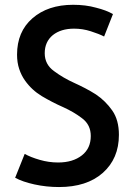

<svg xmlns="http://www.w3.org/2000/svg" viewBox="-20 -755 556 786"><path d="M466.8 -203.1Q466.8 -263.7 439.5 -302.7Q412.1 -341.8 373 -368.2Q351.6 -381.8 329.1 -393.6Q306.6 -405.3 285.2 -415Q239.3 -435.5 201.2 -463.9Q163.1 -491.2 163.1 -537.1Q163.1 -584 196.3 -611.3Q229.5 -637.7 283.2 -637.7Q318.4 -637.7 351.6 -627Q385.7 -616.2 406.2 -605.5Q418 -635.7 442.4 -697.3Q416 -712.9 373 -723.6Q331.1 -735.4 279.3 -735.4Q175.8 -735.4 112.3 -679.7Q49.8 -625 49.8 -531.2Q49.8 -499 58.6 -472.7Q67.4 -446.3 82 -425.8Q109.4 -386.7 151.4 -361.3Q194.3 -335.9 236.3 -317.4Q282.2 -296.9 316.4 -270.5Q351.6 -244.1 351.6 -198.2Q351.6 -147.5 315.4 -119.1Q278.3 -89.8 217.8 -89.8Q179.7 -89.8 142.6 -100.6Q105.5 -111.3 81.1 -125Q68.4 -92.8 42 -27.3Q72.3 -10.7 121.1 0Q169.9 10.7 221.7 10.7Q335 10.7 400.4 -46.9Q466.8 -105.5 466.8 -203.1Z"/></svg>

Font: DaxlinePro-Medium
Style: Medium
Weight: 400
Designer: Hans Reichel
Version: Version 7.502; 2006